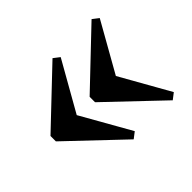

<svg xmlns="http://www.w3.org/2000/svg" viewBox="-105 -573 704 704"><g transform="rotate(-45 247.0 -221.5)"><path d="M125 -260.5 256 -29.5 232 -11 25 -207.5V-235.5L232 -432L256 -413.5L125 -182.5ZM328 -260.5 458.5 -29.5 434.5 -11 228 -207.5V-235.5L434.5 -432L458.5 -413.5L328 -182.5Z"/></g></svg>

Font: Newsreader 24pt SemiBold
Style: Regular
Weight: 600
Designer: Hugues Gentile
Foundry: Production Type
Version: Version 1.003